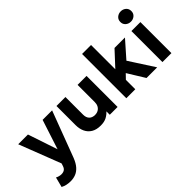

<svg xmlns="http://www.w3.org/2000/svg" viewBox="-71 -1369 2209 2209"><g transform="rotate(-45 1034.0 -264.0)"><path d="M135.5 223.5Q103.5 223.5 72.5 217Q41.5 210.5 14 195.5L45.5 72.5Q61.5 81.5 80.8 86.5Q100 91.5 116.5 91.5Q146.5 91.5 166 78.5Q185.5 65.5 195 36L205.5 4L8.5 -505H167L288 -144L405.5 -505H560L348 57.5Q323 120.5 290.5 156.8Q258 193 219 208.2Q180 223.5 135.5 223.5Z M833 15Q764.5 15 719.8 -12Q675 -39 653 -86Q631 -133 631 -192.5V-505H777V-216Q777 -171 801.8 -144.5Q826.5 -118 873 -118Q903 -118 926 -131.2Q949 -144.5 961.8 -168.5Q974.5 -192.5 974.5 -224V-505H1120.5V0H993.5V-55.5Q967.5 -25.5 929.2 -5.2Q891 15 833 15Z M1262.5 0V-720H1408.5V-325L1575.5 -505H1745.5L1568.5 -304.5L1765 0H1591.5L1462.5 -209L1408.5 -153V0Z M1850.5 0V-505H1996.5V0ZM1923.5 -585Q1887 -585 1860.5 -607.8Q1834 -630.5 1834 -668.5Q1834 -707 1860.5 -729.8Q1887 -752.5 1923.5 -752.5Q1960 -752.5 1986.5 -729.8Q2013 -707 2013 -668.5Q2013 -630.5 1986.5 -607.8Q1960 -585 1923.5 -585Z"/></g></svg>

Font: Geologica SemiBold
Style: Regular
Weight: 600
Designer: Sindre Bremnes, Frode Helland
Foundry: Monokrom Skriftforlag AS
Version: Version 1.010;gftools[0.9.28]